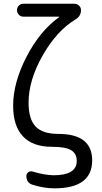

<svg xmlns="http://www.w3.org/2000/svg" viewBox="-20 -770 540 1020"><path d="M254.9 9.8Q154.3 9.8 102.1 -45.4Q49.8 -100.6 49.8 -208Q49.8 -331.1 121.1 -468.8Q192.4 -606.4 293.9 -678.7Q294.9 -679.7 294.9 -680.7Q294.9 -681.6 293.9 -681.6H103.5Q89.8 -681.6 80.1 -691.9Q70.3 -702.1 70.3 -716.3Q70.3 -730.5 80.1 -740.2Q89.8 -750 103.5 -750H376Q389.6 -750 399.9 -740.2Q410.2 -730.5 410.2 -715.8Q410.2 -683.6 379.9 -666Q281.2 -606.4 206.5 -475.1Q131.8 -343.8 131.8 -224.6Q131.8 -136.7 169.4 -97.7Q207 -58.6 290 -58.6Q469.7 -58.6 469.7 82Q469.7 230.5 269.5 230.5Q213.9 230.5 154.3 211.9Q120.1 202.1 120.1 165Q120.1 152.3 130.4 145Q140.6 137.7 154.3 141.6Q215.8 160.2 264.6 161.1Q387.7 161.1 387.7 85Q387.7 45.9 357.9 27.8Q328.1 9.8 254.9 9.8Z"/></svg>

Font: Rounded Mgen+ 1m regular
Style: Regular
Weight: 400
Designer: [Source Han Sans]
Ryoko NISHIZUKA  (kana & ideographs); Paul D. Hunt (Latin, Greek & Cyrillic); Wenlong ZHANG  (bopomofo
Version: Version 1.059.20150602